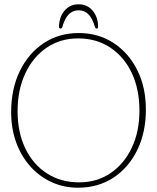

<svg xmlns="http://www.w3.org/2000/svg" viewBox="-20 -863 732 895"><path d="M347 -709Q438 -709 508.8 -663Q579.5 -617 619.8 -536.5Q660 -456 660 -352.5Q660 -245 619.5 -162.8Q579 -80.5 507.8 -34.2Q436.5 12 344 12Q277 12 220 -14.2Q163 -40.5 120.8 -88Q78.5 -135.5 55.2 -199.8Q32 -264 32 -340Q32 -449 72.5 -532Q113 -615 184 -662Q255 -709 347 -709ZM630 -347.5Q630 -447.5 594 -523.2Q558 -599 493.5 -641.5Q429 -684 344 -684Q261 -684 197.2 -640.5Q133.5 -597 97.8 -520.5Q62 -444 62 -345Q62 -246 98 -171.2Q134 -96.5 198.8 -54.8Q263.5 -13 349 -13Q432 -13 495.2 -56Q558.5 -99 594.2 -174.2Q630 -249.5 630 -347.5ZM346.5 -815Q292 -815 271 -738.5Q268.5 -730 262.5 -730Q255 -730 255 -738.5Q256 -784.5 281.2 -813.8Q306.5 -843 346.5 -843Q386.5 -843 411.5 -813.8Q436.5 -784.5 437.5 -738.5Q437.5 -730 430.5 -730Q425.5 -730 422 -738.5Q401 -815 346.5 -815Z"/></svg>

Font: Fraunces 144pt SuperSoft Thin
Style: Regular
Weight: 100
Version: Version 1.000;[0bf87f6ff]